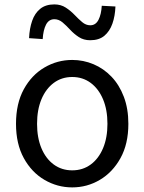

<svg xmlns="http://www.w3.org/2000/svg" viewBox="-20 -825 646 859"><path d="M303.1 13.4Q236.6 13.4 179 -20.3Q121.4 -54 86.5 -117.6Q51.6 -181.2 51.6 -271Q51.6 -361.9 86.5 -425.7Q121.4 -489.4 179 -523.1Q236.6 -556.8 303.1 -556.8Q352.9 -556.8 398.3 -537.7Q443.7 -518.6 478.8 -481.9Q513.8 -445.3 534 -392.1Q554.3 -338.9 554.3 -271Q554.3 -181.2 519.1 -117.6Q483.8 -54 426.7 -20.3Q369.7 13.4 303.1 13.4ZM303.1 -62.9Q350.2 -62.9 385.7 -88.9Q421.2 -114.9 441 -161.8Q460.7 -208.7 460.7 -271Q460.7 -333.8 441 -380.8Q421.2 -427.8 385.7 -454.2Q350.2 -480.5 303.1 -480.5Q256.1 -480.5 220.6 -454.2Q185.1 -427.8 165.4 -380.8Q145.8 -333.8 145.8 -271Q145.8 -208.7 165.4 -161.8Q185.1 -114.9 220.6 -88.9Q256.1 -62.9 303.1 -62.9ZM383.6 -645Q354.2 -645 332.6 -659.2Q311 -673.3 293.8 -692Q276.6 -710.7 259.8 -724.9Q242.9 -739 223.2 -739Q198.5 -739 185.9 -714.7Q173.4 -690.5 171 -650.1L110 -654.3Q112 -697.6 123.8 -731.7Q135.6 -765.9 160 -785.6Q184.4 -805.3 222.9 -805.3Q252.3 -805.3 274.1 -791.1Q295.9 -777 313.4 -758.6Q330.9 -740.2 347.6 -726.1Q364.2 -711.9 383.9 -711.9Q408 -711.9 420.6 -736.2Q433.1 -760.5 435.3 -799.2L496.5 -796Q494.9 -753.3 482.9 -719.2Q470.9 -685.1 447 -665Q423.1 -645 383.6 -645Z"/></svg>

Font: Noto Sans SC Thin
Style: Regular
Weight: 100
Designer: Ryoko NISHIZUKA 西塚涼子 (kana, bopomofo & ideographs); Paul D. Hunt (Latin, Greek & Cyrillic); Sandoll Communications 산돌커뮤니
Foundry: Adobe
Version: Version 2.004-H2;hotconv 1.0.118;makeotfexe 2.5.65603